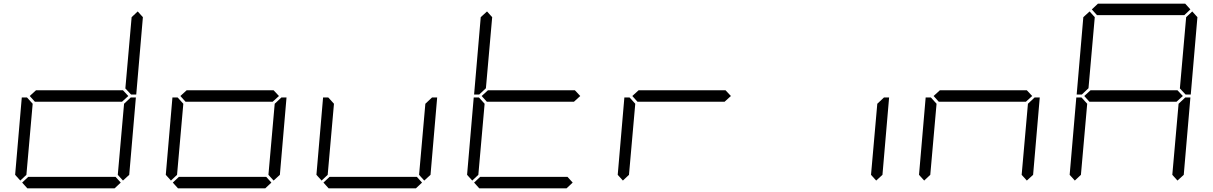

<svg xmlns="http://www.w3.org/2000/svg" viewBox="-20 -1020 6568 1040"><path d="M646 -531 675 -500 641 -469H169L141 -500L175 -531ZM90 -42 62 -73 98 -492H126L129 -489L157 -458L123 -73ZM685 -489 688 -492H716L680 -73L646 -42L618 -73L652 -458ZM726 -958 754 -927 718 -508H690L687 -511L659 -541L693 -927ZM634 -31 601 0H128L100 -31L133 -62H606Z M1462 -531 1491 -500 1457 -469H985L957 -500L991 -531ZM906 -42 878 -73 914 -492H942L945 -489L973 -458L939 -73ZM1501 -489 1504 -492H1532L1496 -73L1462 -42L1434 -73L1468 -458ZM1450 -31 1417 0H944L916 -31L949 -62H1422Z M1722 -42 1694 -73 1730 -492H1758L1761 -489L1789 -458L1755 -73ZM2317 -489 2320 -492H2348L2312 -73L2278 -42L2250 -73L2284 -458ZM2266 -31 2233 0H1760L1732 -31L1765 -62H2238Z M2579 -511 2576 -508H2548L2584 -927L2618 -958L2646 -927L2612 -542ZM3094 -531 3123 -500 3089 -469H2617L2589 -500L2623 -531ZM2538 -42 2510 -73 2546 -492H2574L2577 -489L2605 -458L2571 -73ZM3082 -31 3049 0H2576L2548 -31L2581 -62H3054Z M3910 -531 3939 -500 3905 -469H3433L3405 -500L3439 -531ZM3354 -42 3326 -73 3362 -492H3390L3393 -489L3421 -458L3387 -73Z M4765 -489 4768 -492H4796L4760 -73L4726 -42L4698 -73L4732 -458Z M5542 -531 5571 -500 5537 -469H5065L5037 -500L5071 -531ZM4986 -42 4958 -73 4994 -492H5022L5025 -489L5053 -458L5019 -73ZM5581 -489 5584 -492H5612L5576 -73L5542 -42L5514 -73L5548 -458Z M5843 -511 5840 -508H5812L5848 -927L5882 -958L5910 -927L5876 -542ZM5894 -969 5927 -1000H6400L6428 -969L6395 -938H5922ZM6358 -531 6387 -500 6353 -469H5881L5853 -500L5887 -531ZM5802 -42 5774 -73 5810 -492H5838L5841 -489L5869 -458L5835 -73ZM6397 -489 6400 -492H6428L6392 -73L6358 -42L6330 -73L6364 -458ZM6438 -958 6466 -927 6430 -508H6402L6399 -511L6371 -541L6405 -927Z"/></svg>

Font: DSEG7 Classic
Style: Light Italic
Weight: 300
Italic angle: -5°
Designer: Keshikan(Twitter:@keshinomi_88pro)
Version: Version 0.46